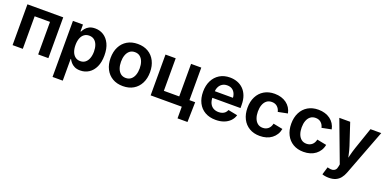

<svg xmlns="http://www.w3.org/2000/svg" viewBox="-11 -1379 4837 2414"><g transform="rotate(20 2408.0 -172.5)"><path d="M543.9 -545.9V0H407.2V-435.5H201.7V0H64.9V-545.9Z M673.8 204.1V-545.9H808.1V-454.6H815.4Q825.2 -475.6 843.8 -498.3Q862.3 -521 893.1 -536.9Q923.8 -552.7 971.7 -552.7Q1033.7 -552.7 1084 -521Q1134.3 -489.3 1164.6 -426.8Q1194.8 -364.3 1194.8 -272Q1194.8 -181.6 1165.5 -118.9Q1136.2 -56.2 1085.4 -23.4Q1034.7 9.3 970.7 9.3Q925.3 9.3 894.3 -6.1Q863.3 -21.5 844.5 -43.7Q825.7 -65.9 815.4 -86.9H810.5V204.1ZM931.2 -101.6Q971.7 -101.6 999 -123.5Q1026.4 -145.5 1040.5 -184.3Q1054.7 -223.1 1054.7 -272.5Q1054.7 -321.8 1040.8 -360.1Q1026.9 -398.4 999.3 -420.2Q971.7 -441.9 931.2 -441.9Q891.6 -441.9 864 -420.9Q836.4 -399.9 822 -362.1Q807.6 -324.2 807.6 -272.5Q807.6 -221.2 822 -182.9Q836.4 -144.5 864.3 -123Q892.1 -101.6 931.2 -101.6Z M1542 10.7Q1460.9 10.7 1401.6 -24.4Q1342.3 -59.6 1310.1 -123Q1277.8 -186.5 1277.8 -270.5Q1277.8 -355 1310.1 -418.7Q1342.3 -482.4 1401.6 -517.6Q1460.9 -552.7 1542 -552.7Q1623 -552.7 1682.1 -517.6Q1741.2 -482.4 1773.4 -418.7Q1805.7 -355 1805.7 -270.5Q1805.7 -186.5 1773.4 -123Q1741.2 -59.6 1682.1 -24.4Q1623 10.7 1542 10.7ZM1542 -98.1Q1583.5 -98.1 1611.3 -121.1Q1639.2 -144 1653.1 -183.1Q1667 -222.2 1667 -271Q1667 -319.8 1653.1 -358.9Q1639.2 -397.9 1611.3 -420.7Q1583.5 -443.4 1542 -443.4Q1500 -443.4 1472.4 -420.7Q1444.8 -397.9 1430.9 -359.1Q1417 -320.3 1417 -271Q1417 -222.2 1430.9 -183.1Q1444.8 -144 1472.4 -121.1Q1500 -98.1 1542 -98.1Z M1912.1 0V-545.9H2048.8V-110.4H2254.4V-545.9H2391.1V0ZM2328.6 156.2V0H2287.6V-110.4H2467.8L2461.9 156.2Z M2783.2 10.7Q2700.2 10.7 2640.1 -23.7Q2580.1 -58.1 2547.9 -121.1Q2515.6 -184.1 2515.6 -270Q2515.6 -354 2547.6 -417.7Q2579.6 -481.4 2637.9 -517.1Q2696.3 -552.7 2774.9 -552.7Q2827.1 -552.7 2872.8 -536.1Q2918.5 -519.5 2953.4 -485.6Q2988.3 -451.7 3008.3 -399.7Q3028.3 -347.7 3028.3 -276.4V-236.3H2575.7V-325.2H2960.9L2897 -300.3Q2897 -344.7 2883.3 -377.9Q2869.6 -411.1 2842.8 -429.4Q2815.9 -447.8 2775.9 -447.8Q2736.3 -447.8 2708.3 -429.2Q2680.2 -410.6 2665.8 -378.9Q2651.4 -347.2 2651.4 -308.1V-245.6Q2651.4 -196.3 2668 -162.4Q2684.6 -128.4 2714.8 -111.3Q2745.1 -94.2 2785.2 -94.2Q2811.5 -94.2 2833.5 -101.8Q2855.5 -109.4 2871.1 -124.5Q2886.7 -139.6 2895 -161.6L3019.5 -137.2Q3006.8 -92.8 2974.4 -59.3Q2941.9 -25.9 2893.6 -7.6Q2845.2 10.7 2783.2 10.7Z M3373 10.7Q3292.5 10.7 3233.2 -24.4Q3173.8 -59.6 3141.6 -123Q3109.4 -186.5 3109.4 -270.5Q3109.4 -355 3141.6 -418.7Q3173.8 -482.4 3233.2 -517.6Q3292.5 -552.7 3373 -552.7Q3420.4 -552.7 3460.4 -540.5Q3500.5 -528.3 3531.7 -505.4Q3563 -482.4 3583.5 -450Q3604 -417.5 3612.3 -376.5L3484.9 -351.1Q3480 -372.6 3470.2 -389.4Q3460.4 -406.2 3446.5 -418.5Q3432.6 -430.7 3414.6 -437Q3396.5 -443.4 3374.5 -443.4Q3332.5 -443.4 3304.7 -421.1Q3276.9 -398.9 3262.7 -360.1Q3248.5 -321.3 3248.5 -271Q3248.5 -221.2 3262.7 -182.4Q3276.9 -143.6 3304.7 -120.8Q3332.5 -98.1 3374.5 -98.1Q3397 -98.1 3415.3 -105Q3433.6 -111.8 3448 -124.3Q3462.4 -136.7 3471.9 -154.5Q3481.4 -172.4 3486.3 -194.3L3613.3 -169.4Q3605.5 -127.4 3584.7 -94.2Q3564 -61 3532.7 -37.4Q3501.5 -13.7 3460.9 -1.5Q3420.4 10.7 3373 10.7Z M3958.5 10.7Q3877.9 10.7 3818.6 -24.4Q3759.3 -59.6 3727.1 -123Q3694.8 -186.5 3694.8 -270.5Q3694.8 -355 3727.1 -418.7Q3759.3 -482.4 3818.6 -517.6Q3877.9 -552.7 3958.5 -552.7Q4005.9 -552.7 4045.9 -540.5Q4085.9 -528.3 4117.2 -505.4Q4148.4 -482.4 4168.9 -450Q4189.5 -417.5 4197.8 -376.5L4070.3 -351.1Q4065.4 -372.6 4055.7 -389.4Q4045.9 -406.2 4032 -418.5Q4018.1 -430.7 4000 -437Q3981.9 -443.4 3960 -443.4Q3918 -443.4 3890.1 -421.1Q3862.3 -398.9 3848.1 -360.1Q3834 -321.3 3834 -271Q3834 -221.2 3848.1 -182.4Q3862.3 -143.6 3890.1 -120.8Q3918 -98.1 3960 -98.1Q3982.4 -98.1 4000.7 -105Q4019 -111.8 4033.4 -124.3Q4047.9 -136.7 4057.4 -154.5Q4066.9 -172.4 4071.8 -194.3L4198.7 -169.4Q4190.9 -127.4 4170.2 -94.2Q4149.4 -61 4118.2 -37.4Q4086.9 -13.7 4046.4 -1.5Q4005.9 10.7 3958.5 10.7Z M4280.8 193.8 4312.5 89.4 4329.1 93.8Q4358.4 101.1 4381.1 97.7Q4403.8 94.2 4418.2 78.6Q4432.6 63 4437.5 33.7L4443.4 2L4237.8 -545.9H4383.3L4479.5 -255.9Q4496.6 -202.6 4507.3 -149.7Q4518.1 -96.7 4531.7 -40H4498Q4511.2 -96.7 4524.4 -149.9Q4537.6 -203.1 4555.2 -255.9L4654.8 -545.9H4798.8L4565.4 67.4Q4548.8 111.3 4523.4 142.8Q4498 174.3 4460.7 191.2Q4423.3 208 4371.1 208Q4343.3 208 4319.1 203.9Q4294.9 199.7 4280.8 193.8Z"/></g></svg>

Font: Inter
Style: 650
Weight: 650
Designer: Rasmus Andersson
Foundry: rsms
Version: Version 4.001;git-66647c0bb